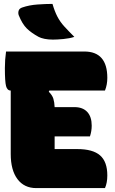

<svg xmlns="http://www.w3.org/2000/svg" viewBox="-20 -964 590 984"><path d="M166 0Q104 0 69.5 -46Q35 -92 35 -175V-500Q17 -500 11 -523Q5 -546 5 -615Q5 -658 11 -700H412Q530 -700 530 -565Q530 -530 518 -500H233L230 -494Q248 -476 253.5 -458Q259 -440 260 -415H362Q404 -415 427 -390.5Q450 -366 450 -320Q450 -292 441 -265H260V-200H376Q456 -200 493 -167.5Q530 -135 530 -65Q530 -27 518 0ZM249 -944Q260 -906 274 -879Q288 -852 309.5 -828.5Q331 -805 361 -775Q337 -767 305 -764Q273 -761 251 -761Q227 -761 208 -765Q189 -769 178 -775Q141 -795 117.5 -818Q94 -841 76 -886Q72 -897 75.5 -909Q79 -921 95 -926Q130 -938 172.5 -941Q215 -944 249 -944Z"/></svg>

Font: Recursive Sn Csl St XBk
Style: Regular
Weight: 1000
Version: Version 1.079;hotconv 1.0.112;makeotfexe 2.5.65598; ttfautoh